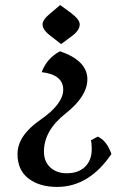

<svg xmlns="http://www.w3.org/2000/svg" viewBox="-20 -653 496 749"><path d="M142.6 -371.6Q162.6 -425.3 213.9 -453.1Q320.8 -416.5 320.8 -343.8Q320.8 -277.3 236.1 -210.4Q151.4 -143.6 151.4 -62Q151.4 -22.5 176.3 0.2Q201.2 22.9 240.2 22.9Q285.6 22.9 311.8 -2.4Q337.9 -27.8 337.9 -71.3Q337.9 -96.2 334.5 -105.5L361.3 -120.1Q396.5 -104.5 414.6 -52.2Q327.6 76.2 202.6 76.2Q134.3 76.2 91.3 43.5Q48.3 10.7 48.3 -52.2Q48.3 -124 137.5 -185.5Q226.6 -247.1 226.6 -303.7Q226.6 -361.3 142.6 -371.6ZM218.3 -481 179.7 -511.2Q146 -535.6 146 -558.1Q146 -576.2 177.7 -602.1L214.8 -633.3L257.3 -602.1Q291 -576.7 291 -558.1Q291 -534.7 259.3 -511.2Z"/></svg>

Font: Balgruf
Style: Regular
Weight: 500
Designer: Paul James MIller
Foundry: High-Logic / Made with FontCreator
Version: Version 1.201;March 28, 2021;FontCreator 13.0.0.2683 64-bit